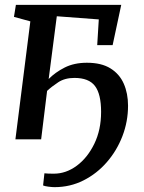

<svg xmlns="http://www.w3.org/2000/svg" viewBox="-20 -574 593 791"><path d="M180.5 -248.5Q207.5 -276 246.5 -295.8Q285.5 -315.5 338 -315.5Q398 -315.5 435.2 -292.2Q472.5 -269 490 -229Q507.5 -189 507.5 -138.5Q507.5 -73.5 484.5 -13.5Q461.5 46.5 420.2 94Q379 141.5 324 169.2Q269 197 204.5 197Q194.5 197 179.2 195Q164 193 157.5 190L163 140Q169.5 141 180.2 141.2Q191 141.5 202 141.5Q252 141.5 296.2 108.8Q340.5 76 368.5 18.5Q396.5 -39 396.5 -113Q396.5 -186.5 371.2 -219.8Q346 -253 286.5 -253Q247 -253 219.8 -235Q192.5 -217 174 -199.5L149.5 0H43.5L105 -486L37.5 -504.5L45.5 -554H479.5L444 -388H380.5L387 -494L214 -507Z"/></svg>

Font: Merriweather 20pt Medium
Style: Italic
Weight: 500
Italic angle: -7.8°
Version: Version 2.101